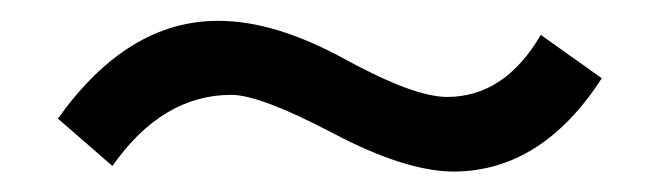

<svg xmlns="http://www.w3.org/2000/svg" viewBox="-20 -360 639 186"><path d="M503.9 -326.2Q468.8 -266.1 413.1 -266.1Q380.9 -266.1 313.5 -303Q246.1 -339.8 191.9 -339.8Q104 -340.3 36.1 -245.1L88.9 -199.2Q137.2 -268.1 204.1 -268.1Q231.9 -268.1 302.5 -231Q373 -193.8 419.9 -193.8Q504.9 -194.3 563 -284.2Z"/></svg>

Font: FAU Chimera
Style: Regular
Weight: 400
Version: Version 1.002;hotconv 1.0.117;makeotfexe 2.5.65602